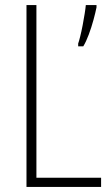

<svg xmlns="http://www.w3.org/2000/svg" viewBox="-20 -734 436 754"><path d="M84 0V-714H123V-36H377V0ZM359 -705Q355 -685 347 -655.5Q339 -626 328.5 -598Q318 -570 307 -552H287V-563Q290 -571 295 -591Q300 -611 304.5 -634.5Q309 -658 312.5 -680Q316 -702 317 -714H359Z"/></svg>

Font: Noto Sans Lao UI Cond ExtLt
Style: Regular
Weight: 200
Width: 3
Designer: Monotype Design Team
Foundry: Monotype Imaging Inc.
Version: Version 2.000; ttfautohint (v1.8.4.7-5d5b)